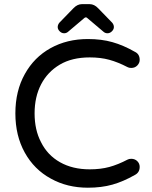

<svg xmlns="http://www.w3.org/2000/svg" viewBox="-20 -877 719 908"><path d="M252.9 -749Q252.9 -759.8 260.7 -769.5L327.1 -837.9Q345.7 -857.4 367.2 -857.4H404.3Q425.8 -857.4 444.3 -837.9L510.7 -769.5Q518.6 -759.8 518.6 -749Q518.6 -738.3 509.3 -729Q500 -719.7 488.3 -719.7Q477.5 -719.7 469.7 -726.6L393.6 -791Q390.6 -794.9 385.7 -794.9Q381.8 -794.9 377.9 -791L301.8 -726.6Q293.9 -719.7 283.2 -719.7Q271.5 -719.7 262.2 -729Q252.9 -738.3 252.9 -749ZM220.7 -32.2Q141.6 -75.2 97.2 -155.3Q52.7 -235.4 52.7 -340.8Q52.7 -447.3 97.7 -527.3Q141.6 -606.4 219.2 -649.4Q296.9 -692.4 395.5 -692.4Q460 -692.4 511.7 -677.7Q563.5 -663.1 618.2 -631.8Q640.6 -621.1 640.6 -593.8Q640.6 -579.1 629.4 -567.4Q618.2 -555.7 600.6 -555.7Q589.8 -555.7 583 -559.6Q538.1 -583 497.1 -594.2Q456.1 -605.5 404.3 -605.5Q320.3 -605.5 262.7 -571.3Q205.1 -537.1 174.3 -478Q143.6 -418.9 143.6 -340.8Q143.6 -262.7 173.8 -205.1Q204.1 -143.6 263.7 -109.9Q323.2 -76.2 404.3 -76.2Q456.1 -76.2 497.1 -87.4Q538.1 -98.6 583 -122.1Q589.8 -126 600.6 -126Q618.2 -126 629.4 -114.7Q640.6 -103.5 640.6 -87.9Q640.6 -61.5 618.2 -49.8Q563.5 -18.6 511.7 -3.9Q460 10.7 395.5 10.7Q297.9 10.7 220.7 -32.2Z"/></svg>

Font: jf-openhuninn-1.0
Style: Regular
Weight: 400
Designer: [Kosugi Maru]
      Designed by Motoya company      

      [Varela Round]
      Joe Prince(Latin component); Avraham Co
Foundry: justfont CO.,LTD.
Version: 1.0